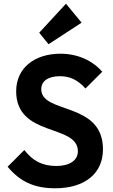

<svg xmlns="http://www.w3.org/2000/svg" viewBox="-20 -1003 609 1033"><path d="M276 10C436 10 534 -69 534 -200C534 -458 202 -388 202 -523C202 -568 240 -593 303 -593C358 -593 399 -572 440 -527L530 -617C480 -675 401 -714 305 -714C168 -714 67 -639 67 -512C67 -263 399 -338 399 -189C399 -140 354 -110 283 -110C204 -110 153 -141 111 -196L21 -106C86 -28 162 10 276 10ZM191 -827 241 -765 419 -881 335 -983Z"/></svg>

Font: MV Cash SemiBold
Style: Regular
Weight: 600
Designer: Rodrigo Fuenzalida
Foundry: fragTYPE
Version: Version 1.100;Glyphs 3.1.2 (3151)